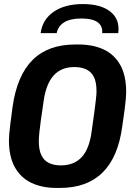

<svg xmlns="http://www.w3.org/2000/svg" viewBox="-20 -915 641 945"><path d="M258 10Q187 10 134.5 -15Q82 -40 53 -92Q24 -144 24 -224Q24 -238 25.5 -256Q27 -274 31 -306Q35 -338 42 -390Q64 -544 140.5 -620Q217 -696 350 -696H367Q438 -696 490.5 -671.5Q543 -647 572 -595Q601 -543 601 -462Q601 -449 599.5 -430.5Q598 -412 594 -380Q590 -348 582 -295Q562 -142 485 -66Q408 10 275 10ZM279 -101Q345 -101 382.5 -142Q420 -183 431 -268Q440 -328 444.5 -364.5Q449 -401 451.5 -420.5Q454 -440 454.5 -450Q455 -460 455 -466Q455 -511 442 -536.5Q429 -562 404.5 -573.5Q380 -585 346 -585Q282 -585 244.5 -544Q207 -503 195 -419Q186 -359 181 -322.5Q176 -286 174 -266Q172 -246 171.5 -236.5Q171 -227 171 -220Q171 -177 184 -150.5Q197 -124 221.5 -112.5Q246 -101 279 -101ZM180 -752Q189 -819 244 -857Q299 -895 388 -895Q477 -895 524 -857Q571 -819 562 -752H483Q486 -787 460.5 -805.5Q435 -824 381 -824Q327 -824 296.5 -805.5Q266 -787 259 -752Z"/></svg>

Font: Chivo Mono SemiBold
Style: Italic
Weight: 600
Italic angle: -8.05°
Monospace: yes
Version: Version 1.008